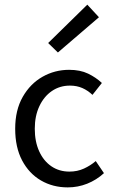

<svg xmlns="http://www.w3.org/2000/svg" viewBox="-20 -801 496 833"><path d="M273.9 12Q209.2 12 157.6 -18.1Q106 -48.1 75.9 -105Q45.9 -161.9 45.9 -242.4Q45.9 -323.5 78.7 -380.8Q111.4 -438 164.5 -468Q217.6 -498.1 279.8 -498.1Q327.9 -498.1 362.2 -481.6Q396.5 -465 422 -441L381.2 -389.4Q361.4 -408.3 337.3 -419Q313.3 -429.6 283.5 -429.6Q239.4 -429.6 205.1 -406.1Q170.7 -382.6 150.8 -340.3Q130.9 -298.1 130.9 -242.4Q130.9 -186.7 149.9 -144.8Q168.9 -102.9 202.7 -79.7Q236.6 -56.5 281.2 -56.5Q315.6 -56.5 344.3 -69.7Q373 -82.9 395.4 -102.2L431 -49.8Q398.5 -20 358.2 -4Q317.9 12 273.9 12ZM231.2 -573.3 188.9 -614.3 358.8 -780.8 409.3 -726.2Z"/></svg>

Font: Source Sans Variable
Style: Regular
Weight: 200
Designer: Paul D. Hunt
Foundry: Adobe Systems Incorporated
Version: Version 3.006;hotconv 1.0.111;makeotfexe 2.5.65597